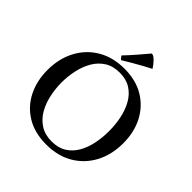

<svg xmlns="http://www.w3.org/2000/svg" viewBox="-238 -1087 1278 1278"><g transform="rotate(45 401.0 -448.0)"><path d="M752 -354Q752 -246 708 -163Q664 -80 584 -32.5Q504 15 395 15Q287 15 210 -31Q133 -77 91.5 -158Q50 -239 50 -342Q50 -449 94 -532.5Q138 -616 218.5 -663.5Q299 -711 407 -711Q514 -711 591 -665Q668 -619 710 -538.5Q752 -458 752 -354ZM628 -344Q628 -405 616 -463Q604 -521 577.5 -568Q551 -615 508 -642.5Q465 -670 403 -670Q340 -670 296.5 -642Q253 -614 226.5 -568Q200 -522 187.5 -465Q175 -408 175 -349Q175 -291 187.5 -233.5Q200 -176 227 -129Q254 -82 298.5 -53.5Q343 -25 406 -25Q468 -25 510.5 -52Q553 -79 579 -124.5Q605 -170 616.5 -227Q628 -284 628 -344ZM538 -844V-841Q516 -830 482.5 -811.5Q449 -793 413.5 -772.5Q378 -752 351 -735Q340 -741 330 -759Q364 -794 400 -836Q436 -878 464 -911Q480 -911 501.5 -889.5Q523 -868 538 -844Z"/></g></svg>

Font: Castoro
Style: Regular
Weight: 400
Designer: John Hudson
Foundry: Tiro Typeworks Ltd.
Version: Version 2.04